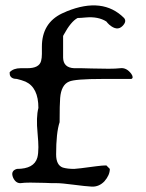

<svg xmlns="http://www.w3.org/2000/svg" viewBox="-20 -689 542 715"><path d="M369 -14Q349 7 322 6Q309 5 292.5 3.5Q276 2 255 -1Q210 -7 189 -7Q182 -7 171.5 -7Q161 -7 147 -8Q115 -9 92.5 -9Q70 -9 57 -7Q39 -6 29 -27Q18 -53 43 -60Q107 -60 119 -102Q123 -117 123 -141Q123 -159 120 -192Q114 -253 123 -287Q123 -363 75 -385Q68 -388 59.5 -390.5Q51 -393 43 -395Q22 -395 17 -409Q16 -412 16 -420Q30 -435 57 -435H82Q126 -435 133 -462Q136 -473 136 -488V-515Q136 -603 211 -639Q216 -641 220.5 -643Q225 -645 229 -647Q363 -701 442 -622Q453 -609 436 -592Q416 -572 387 -597Q384 -600 381 -603Q378 -606 376 -609Q346 -628 300 -624Q290 -623 282 -622.5Q274 -622 269 -622Q244 -609 217 -559Q215 -555 215 -555V-474Q216 -437 256 -435Q267 -435 283.5 -435Q300 -435 321 -434Q358 -433 384.5 -433Q411 -433 428 -435Q451 -438 469 -414Q479 -399 469 -395H362Q258 -395 237 -385Q208 -373 204 -324Q203 -313 202.5 -290.5Q202 -268 202 -234Q189 -195 189 -114Q189 -74 214 -65Q231 -60 256 -60Q261 -60 281.5 -62.5Q302 -65 339 -70Q362 -73 376 -73L389 -60Q389 -37 369 -14Z"/></svg>

Font: New Tegomin
Style: Regular
Weight: 400
Designer: Kyosuke Nagai
Version: Version 1.000